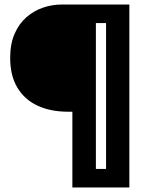

<svg xmlns="http://www.w3.org/2000/svg" viewBox="-20 -680 654 849"><path d="M300 149V-186H281Q203 -186 145.5 -213Q88 -240 56.5 -293Q25 -346 25 -424Q25 -486 44.5 -530.5Q64 -575 96.5 -603.5Q129 -632 169.5 -646Q210 -660 253 -660H404V149ZM357 149V67H500V149ZM449 149V-660H552V149ZM339 -578V-660H520V-578Z"/></svg>

Font: Bricolage Grotesque 24pt SemiCondensed
Style: Bold
Weight: 700
Width: 4
Designer: Mathieu Triay
Foundry: Atelier Triay
Version: Version 1.001;gftools[0.9.33.dev8+g029e19f]